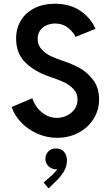

<svg xmlns="http://www.w3.org/2000/svg" viewBox="-20 -748 607 1053"><path d="M43.9 -161.1 157.2 -209Q166.5 -180.7 185.5 -156.2Q204.6 -131.8 231.9 -116.7Q259.3 -101.6 292 -101.6Q321.8 -101.6 347.9 -114.5Q374 -127.4 389.6 -150.4Q405.3 -173.3 405.3 -201.2Q405.3 -235.4 383.5 -259Q361.8 -282.7 333.3 -296.1Q304.7 -309.6 266.6 -322.3L252.9 -327.1Q169.4 -355.5 118.9 -405.3Q68.4 -455.1 68.4 -536.1Q68.4 -593.8 95.2 -637Q122.1 -680.2 170.4 -703.9Q218.8 -727.5 281.2 -727.5Q363.8 -727.5 420.7 -688.7Q477.5 -649.9 503.9 -589.8L394.5 -545.9Q381.3 -573.2 352.3 -596.2Q323.2 -619.1 283.2 -619.1Q257.8 -619.1 235.8 -609.6Q213.9 -600.1 200.2 -581.1Q186.5 -562 186.5 -535.2Q186.5 -500.5 208.7 -476.8Q231 -453.1 259.3 -439.9Q287.6 -426.8 325.2 -414.1Q372.1 -398.4 413.3 -377Q454.6 -355.5 489 -312Q523.4 -268.6 523.4 -203.1Q523.4 -143.6 492.7 -95.2Q461.9 -46.9 409.4 -19.5Q356.9 7.8 293.9 7.8Q235.8 7.8 183.8 -15.4Q131.8 -38.6 95.2 -77.4Q58.6 -116.2 43.9 -161.1ZM219.2 252.9 262.2 215.8Q284.2 195.8 293.5 180.2Q291.5 180.7 286.6 180.7Q272.9 180.7 259.5 173.3Q246.1 166 237.5 152.8Q229 139.6 229 123Q229.5 97.7 246.3 81.5Q263.2 65.4 286.6 66.4Q313 65.4 329.8 83Q346.7 100.6 347.2 131.8Q346.7 165.5 329.6 193.4Q312.5 221.2 291.5 241.2L246.6 285.2Z"/></svg>

Font: Reddit Sans Vanilla SemiBold
Style: Regular
Weight: 600
Designer: Stephen Hutchings
Foundry: Reddit
Version: Version 1.013